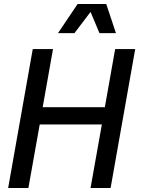

<svg xmlns="http://www.w3.org/2000/svg" viewBox="-20 -947 723 967"><path d="M436 0H537L661 -700H560L508 -407H195L247 -700H145L21 0H123L180 -320H493ZM272 -780H355L436 -887L481 -780H564L515 -927H371Z"/></svg>

Font: Uncut Sans Medium
Style: Italic
Weight: 500
Italic angle: -10°
Designer: Kasper Nordkvist
Foundry: Uncut Type
Version: Version 1.111;FEAKit 1.0